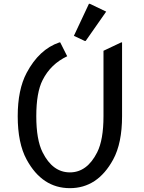

<svg xmlns="http://www.w3.org/2000/svg" viewBox="-20 -980 760 1010"><path d="M622.1 -756.8V-368.7Q622.1 -226.6 575.2 -140.6Q493.2 9.8 347.7 9.8Q201.7 9.8 120.1 -140.6Q73.2 -226.6 73.2 -368.7Q73.2 -508.3 120.1 -596.7Q186 -720.7 292 -756.8H296.9L333.5 -684.1Q246.6 -643.1 204.1 -558.6Q170.9 -493.7 170.9 -368.7Q170.9 -244.6 204.1 -178.7Q256.8 -73.2 347.7 -73.2Q438 -73.2 491.2 -178.7Q524.4 -244.6 524.4 -368.7V-712.9L617.2 -756.8ZM447.8 -960H452.6L538.6 -918.9L430.7 -764.6H425.8L368.7 -791.5Z"/></svg>

Font: Nova Oval
Style: Book
Weight: 400
Version: Version 2.000